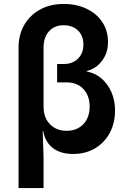

<svg xmlns="http://www.w3.org/2000/svg" viewBox="-20 -760 639 960"><path d="M72.8 180.2V-522Q72.8 -586.9 101.6 -636Q130.4 -685.1 180.9 -712.6Q231.4 -740.2 298.3 -740.2Q362.8 -740.2 413.3 -716.1Q463.9 -691.9 491.9 -648.9Q520 -606 520 -549.8Q520 -495.6 490 -455.8Q460 -416 413.1 -404.8V-402.8Q455.1 -395 487.1 -367.9Q519 -340.8 537.1 -299.3Q555.2 -257.8 555.2 -208Q555.2 -145 529.1 -95.9Q502.9 -46.9 455.6 -18.6Q408.2 9.8 345.2 9.8Q282.7 9.8 244.1 -20Q205.6 -49.8 196.3 -104H193.4L197.8 25.9V180.2ZM313 -106Q364.7 -106 396.5 -138.9Q428.2 -171.9 428.2 -227.1Q428.2 -282.2 396.7 -315.2Q365.2 -348.1 313 -348.1H265.6V-439.9H297.4Q342.8 -439.9 369.9 -466.6Q397 -493.2 397 -537.1Q397 -581.1 370.1 -607.4Q343.3 -633.8 297.4 -633.8Q252.4 -633.8 225.1 -603.5Q197.8 -573.2 197.8 -522V-227.1Q197.8 -171.9 229.7 -138.9Q261.7 -106 313 -106Z"/></svg>

Font: UDEV Gothic 35
Style: Bold
Weight: 700
Version: v2.1.0; ttfautohint (v1.8.4.7-5d5b-dirty) -l 6 -r 45 -G 200 